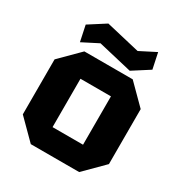

<svg xmlns="http://www.w3.org/2000/svg" viewBox="-175 -877 949 1004"><g transform="rotate(30 300.0 -375.0)"><path d="M40 -114V-446L154 -560H446L560 -446V-114L446 0H154ZM208 -134H392V-426H208ZM110 -590 90 -685 190 -749 394 -701 490 -750 510 -655 410 -591 206 -639Z"/></g></svg>

Font: Tektur
Style: Bold
Weight: 700
Designer: Adam Jagosz
Foundry: Adam Jagosz
Version: Version 1.005;gftools[0.9.30]